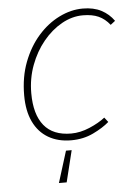

<svg xmlns="http://www.w3.org/2000/svg" viewBox="-50 -529 527 740"><g transform="rotate(-5 214.0 -159.0)"><path d="M148 172 186 50H208L178 172ZM210 12Q159 12 121.5 -10Q84 -32 64 -74Q44 -116 44 -176Q44 -247 66 -304.5Q88 -362 124.5 -403.5Q161 -445 206.5 -467.5Q252 -490 298 -490Q340 -490 369.5 -474.5Q399 -459 418 -432L400 -418Q381 -442 356.5 -453Q332 -464 296 -464Q254 -464 214 -441.5Q174 -419 142 -380Q110 -341 91 -290Q72 -239 72 -182Q72 -100 107 -57Q142 -14 212 -14Q247 -14 283.5 -29.5Q320 -45 344 -64L358 -46Q334 -25 295.5 -6.5Q257 12 210 12Z"/></g></svg>

Font: Source Sans Variable
Style: Italic
Weight: 200
Italic angle: -11°
Designer: Paul D. Hunt
Foundry: Adobe Systems Incorporated
Version: Version 3.006;hotconv 1.0.111;makeotfexe 2.5.65597